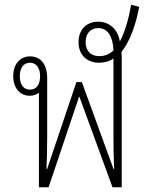

<svg xmlns="http://www.w3.org/2000/svg" viewBox="-20 -794 610 814"><path d="M145 0H186L315 -383H317L457 0H496V-542C496 -552 496 -563 495 -574C530 -617 556 -688 570 -765L536 -774C526 -716 510 -659 488 -618C480 -669 445 -702 396 -702C348 -702 313 -670 313 -615C313 -559 351 -528 400 -528C422 -528 445 -534 461 -546V-211C461 -162 462 -120 464 -78H461L327 -446H304L180 -78H177C179 -120 180 -163 180 -211V-463C180 -519 154 -555 108 -555C63 -555 36 -520 36 -471C36 -422 64 -388 106 -388C122 -388 135 -393 145 -401ZM400 -556C364 -556 343 -579 343 -615C343 -651 363 -675 396 -675C438 -675 459 -637 461 -580C445 -565 427 -556 400 -556ZM107 -414C80 -414 64 -435 64 -471C64 -506 80 -528 107 -528C134 -528 150 -506 150 -471C150 -435 134 -414 107 -414Z"/></svg>

Font: Noto Sans Thai Looped Condensed ExtraLight
Style: Regular
Weight: 200
Width: 3
Designer: Sasikarn Vongin, Ben Mitchell
Foundry: The Fontpad Ltd
Version: Version 1.001